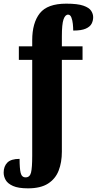

<svg xmlns="http://www.w3.org/2000/svg" viewBox="-30 -789 529 1049"><path d="M123 240Q70 240 41 227Q12 214 1 194.5Q-10 175 -10 154Q-10 120 10 99.5Q30 79 77 79Q77 132 83 156Q89 180 110 180Q133 180 139.5 154Q146 128 146 61V-462H73V-536H146V-569Q146 -664 187.5 -716.5Q229 -769 332 -769Q394 -769 425.5 -758Q457 -747 468 -730Q479 -713 479 -695Q479 -676 470.5 -659.5Q462 -643 438.5 -632.5Q415 -622 370 -622Q370 -638 368 -658Q366 -678 360 -693.5Q354 -709 342 -709Q326 -709 317 -683Q308 -657 308 -590V-536H421V-462H308V40Q308 98 290.5 143Q273 188 232.5 214Q192 240 123 240Z"/></svg>

Font: Noto Serif ExtraCondensed Black
Style: Regular
Weight: 900
Width: 2
Designer: Monotype Design Team
Foundry: Monotype Imaging Inc.
Version: Version 2.015; ttfautohint (v1.8.4.7-5d5b)